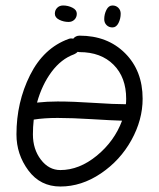

<svg xmlns="http://www.w3.org/2000/svg" viewBox="-20 -680 580 700"><path d="M180 -630Q180 -643 188.5 -651.5Q197 -660 210 -660Q228 -660 244 -652Q260 -644 260 -630Q260 -617 251.5 -608.5Q243 -600 230 -600Q212 -600 196 -608Q180 -616 180 -630ZM390 -660Q403 -660 411.5 -651.5Q420 -643 420 -630Q420 -612 412 -596Q404 -580 390 -580Q377 -580 368.5 -588.5Q360 -597 360 -610Q360 -628 368 -644Q376 -660 390 -660ZM190 -310Q246 -310 321 -305Q396 -300 439 -300Q440 -307 440 -320Q440 -398 394 -444Q348 -490 270 -490Q269 -490 266.5 -490.5Q264 -491 263 -491Q259 -486 250 -482Q203 -465 168 -418Q133 -371 115 -306Q152 -310 190 -310ZM270 -550Q372 -550 436 -486Q500 -422 500 -320Q500 -243 459 -169Q418 -95 347.5 -47.5Q277 0 200 0Q127 0 83.5 -58.5Q40 -117 40 -190Q40 -307 89.5 -406Q139 -505 230 -538Q237 -541 247 -539Q256 -550 270 -550ZM190 -250Q141 -250 103 -244Q100 -217 100 -190Q100 -136 129 -98Q158 -60 200 -60Q269 -60 333 -112.5Q397 -165 425 -240Q388 -241 315.5 -245.5Q243 -250 190 -250Z"/></svg>

Font: Pecita
Style: Book
Weight: 400
Width: 7
Version: Version 4.3